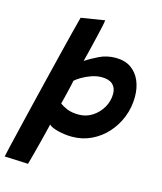

<svg xmlns="http://www.w3.org/2000/svg" viewBox="-182 -788 911 1080"><g transform="rotate(15 273.5 -248.0)"><path d="M84.5 197.5 -53 191.5Q-49.5 174 -38.5 127.2Q-27.5 80.5 -11.5 13.8Q4.5 -53 23.2 -131Q42 -209 61.8 -289.5Q81.5 -370 99.8 -444.2Q118 -518.5 133 -577.8Q148 -637 157.5 -672.5L295 -694.5Q294 -682.5 288 -655.2Q282 -628 273.5 -591.8Q265 -555.5 255.5 -516.5Q246 -477.5 237 -442.5Q268 -463 312 -484.5Q356 -506 407.5 -506Q461 -506 496.5 -481.5Q532 -457 550 -415.5Q568 -374 568 -322Q568 -259.5 546 -203.8Q524 -148 485.2 -105.2Q446.5 -62.5 394.8 -38Q343 -13.5 283.5 -13.5Q243.5 -13.5 203 -23.2Q162.5 -33 147.5 -48Q145 -36 137.2 -4.5Q129.5 27 119.5 65.8Q109.5 104.5 100 140.5Q90.5 176.5 84.5 197.5ZM288 -143.5Q331.5 -143.5 367 -166.8Q402.5 -190 423.8 -227Q445 -264 445 -306Q445 -341.5 423.5 -361Q402 -380.5 360 -380.5Q330 -380.5 299.8 -369.8Q269.5 -359 245.5 -344.8Q221.5 -330.5 210.5 -320Q209 -311.5 204.5 -291.8Q200 -272 194.5 -248.8Q189 -225.5 184 -206Q179 -186.5 177 -179Q192 -166.5 219.2 -155Q246.5 -143.5 288 -143.5Z"/></g></svg>

Font: Grandstander SemiBold
Style: Italic
Weight: 600
Italic angle: -15°
Designer: Tyler Finck
Foundry: Etcetera Type Co
Version: Version 1.200; ttfautohint (v1.8.3)